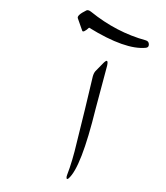

<svg xmlns="http://www.w3.org/2000/svg" viewBox="-507 -1000 944 1093"><g transform="rotate(30 -35.0 -453.5)"><path d="M-29 -670Q-17 -719 -2 -672L64 -427Q160 -96 129 -7Q124 5 119 -1Q114 -6 112 -18Q99 -102 67 -207Q66 -211 12 -397L-42 -578Q-47 -598 -44 -612ZM117 -907Q134 -911 143 -896Q152 -881 139 -871Q43 -801 -199 -808Q-205 -788 -212 -778Q-219 -768 -225 -774L-281 -822Q-296 -834 -261 -886Q-254 -895 -234 -892Q-51 -863 117 -907Z"/></g></svg>

Font: Amiri
Style: Italic
Weight: 400
Italic angle: 10°
Designer: Khaled Hosny
Version: Version 0.113